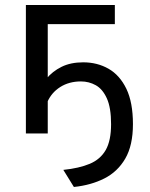

<svg xmlns="http://www.w3.org/2000/svg" viewBox="-20 -531 596 764"><path d="M274 213 232 145Q295 138.5 337.2 120.8Q379.5 103 400.8 65.8Q422 28.5 422 -37Q422 -102.5 405.2 -139.5Q388.5 -176.5 361.2 -191.8Q334 -207 302 -207Q255 -207 219.8 -184.8Q184.5 -162.5 168 -124L126 -153Q140 -187.5 164.2 -217.2Q188.5 -247 224.8 -265Q261 -283 311 -283Q367 -283 411.8 -257.5Q456.5 -232 482.8 -177.8Q509 -123.5 509 -37Q509 47.5 478.5 100Q448 152.5 395 179.2Q342 206 274 213ZM83 0V-511H437V-435H170V0Z"/></svg>

Font: Undotted
Style: Regular
Weight: 400
Designer: Delve Withrington, Dave Bailey, Thomas Jockin
Foundry: Delve Fonts LLC
Version: Version 4.000